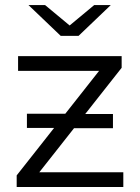

<svg xmlns="http://www.w3.org/2000/svg" viewBox="-20 -751 561 771"><path d="M47 0V-46.7L396.8 -490.4L412.1 -466.3H52.6V-525.5H468.5V-478.8L118.8 -35.1L100.5 -59.2H475.2V0ZM261.7 -236.3 241.7 -237.3H88.1V-294.2H265.9L285.3 -293.2H433.6V-236.3ZM223.8 -607 94.4 -730.6H161.1L287.6 -625.5H231.7L358.2 -730.6H424.8L295.5 -607Z"/></svg>

Font: Montserrat Alternates Thin
Style: Regular
Weight: 100
Designer: Julieta Ulanovsky
Foundry: Julieta Ulanovsky
Version: Version 9.000